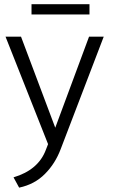

<svg xmlns="http://www.w3.org/2000/svg" viewBox="-20 -673 540 901"><path d="M69.8 207.5C118.2 197.3 158.7 175.8 190.9 143.1C223.6 110.4 248 71.3 265.1 25.9L466.8 -501H397.9L239.3 -73.7L78.6 -501H5.9L205.6 3.4L195.3 29.8C171.9 92.8 121.1 136.2 43.5 159.2ZM399.9 -605V-653.3H127.9V-605Z"/></svg>

Font: Ride Light
Style: Regular
Weight: 300
Version: Version 3.000